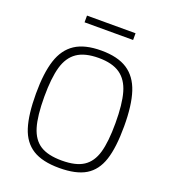

<svg xmlns="http://www.w3.org/2000/svg" viewBox="-155 -979 974 1100"><g transform="rotate(20 331.5 -428.5)"><path d="M63 0ZM63 -346Q63 -472 88.5 -550.5Q114 -629 172.5 -667.5Q231 -706 332 -706Q432 -706 491 -667.5Q550 -629 576 -550Q602 -471 602 -343Q602 -213 577 -137Q552 -61 494 -26Q436 9 333 9Q230 9 171 -28Q112 -65 87.5 -142Q63 -219 63 -346ZM549 -343Q549 -458 529.5 -526.5Q510 -595 462.5 -628Q415 -661 332 -661Q248 -661 200.5 -628.5Q153 -596 133.5 -528Q114 -460 114 -346Q114 -229 134 -162.5Q154 -96 201 -66Q248 -36 333 -36Q418 -36 464.5 -66.5Q511 -97 530 -162.5Q549 -228 549 -343ZM185 -866H481V-825H185Z"/></g></svg>

Font: Cairo Light
Style: Regular
Weight: 300
Designer: Mohamed Gaber, the designers of Titillium
Foundry: Kief Type Foundry
Version: Version 2.009; ttfautohint (v1.5.33-1714) -l 8 -r 50 -G 200 